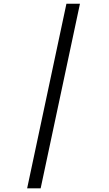

<svg xmlns="http://www.w3.org/2000/svg" viewBox="-20 -780 591 1040"><path d="M339.8 -759.8H413.1L200.2 240.2H127Z"/></svg>

Font: Droid Serif
Style: Italic
Weight: 400
Italic angle: -12°
Designer: Monotype Design team
Foundry: Monotype Imaging Inc.
Version: Version 1.03